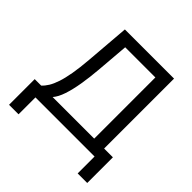

<svg xmlns="http://www.w3.org/2000/svg" viewBox="-222 -914 1255 1255"><g transform="rotate(45 405.5 -286.0)"><path d="M43.9 156.2V-81.1H103.5Q121.6 -97.2 137.5 -122.8Q153.3 -148.4 166.5 -188Q179.7 -227.5 189.7 -284.7Q199.7 -341.8 206.1 -420.9L231 -727.5H685.5V-81.1H766.6V156.2H678.2V0H131.8V156.2ZM209.5 -81.1H593.8V-646.5H314.9L296.4 -420.9Q290 -343.8 278.8 -276.6Q267.6 -209.5 250.7 -159.2Q233.9 -108.9 209.5 -81.1Z"/></g></svg>

Font: Inter 17pt
Style: Regular
Weight: 400
Version: Version 4.001;git-66647c0bb